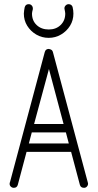

<svg xmlns="http://www.w3.org/2000/svg" viewBox="-20 -898 467 918"><path d="M400 -25Q401 -22 401 -20Q401 -12 395.5 -6Q390 0 382 0Q366 0 362 -14L320 -172H107L65 -14Q61 0 46 0Q38 0 32 -5.5Q26 -11 26 -19Q26 -24 28 -28L194 -649Q198 -664 213 -664Q216 -664 217 -663Q230 -661 233 -649ZM143 -305H284L214 -568ZM118 -212H309L295 -265H132ZM289 -852Q288 -856 288 -858Q288 -866 294 -872Q300 -878 308 -878Q322 -878 327 -865Q331 -848 331 -833Q331 -801 315 -775Q299 -749 272 -733Q245 -717 213 -717Q180 -717 153 -733Q126 -749 110 -775Q94 -801 94 -833Q94 -840 95.5 -848.5Q97 -857 98 -863Q102 -878 117 -878Q126 -878 131.5 -872Q137 -866 137 -858Q137 -856 137 -854Q133 -839 133 -833Q133 -799 155.5 -778Q178 -757 213 -757Q248 -757 270 -778.5Q292 -800 292 -833Q292 -837 291 -842Q290 -847 289 -852Z"/></svg>

Font: Libertine Sup Light
Style: Regular
Weight: 300
Designer: Bastien Sozeau
Foundry: NBR — Bastien Sozeau
Version: Version 2.003; ttfautohint (v1.8.4.7-5d5b);gftools[0.9.33]